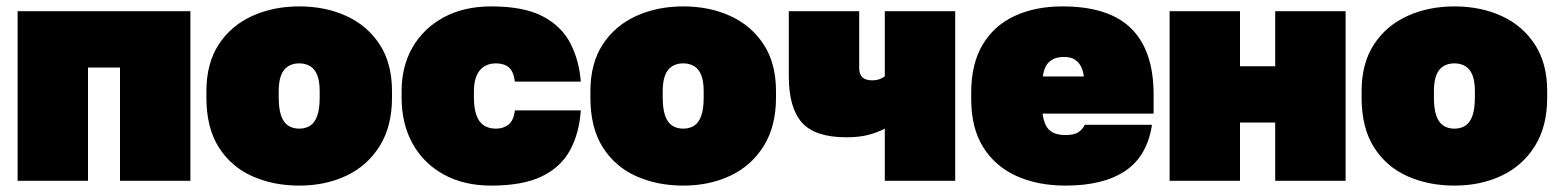

<svg xmlns="http://www.w3.org/2000/svg" viewBox="-20 -565 4870 600"><path d="M35 0V-530H575V0H355V-354H255V0Z M915 15Q834 15 768 -14.5Q702 -44 663.5 -105Q625 -166 625 -260V-280Q625 -367 663.5 -426Q702 -485 768 -515Q834 -545 915 -545Q997 -545 1062.5 -515Q1128 -485 1166.5 -426Q1205 -367 1205 -280V-260Q1205 -170 1166.5 -108.5Q1128 -47 1062.5 -16Q997 15 915 15ZM915 -163Q935 -163 949.5 -172.5Q964 -182 971.5 -203.5Q979 -225 979 -260V-280Q979 -311 971.5 -330Q964 -349 949.5 -358Q935 -367 915 -367Q895 -367 880.5 -358Q866 -349 858.5 -330Q851 -311 851 -280V-260Q851 -225 858.5 -203.5Q866 -182 880.5 -172.5Q895 -163 915 -163Z M1515 15Q1430 15 1367 -19.5Q1304 -54 1269.5 -116Q1235 -178 1235 -260V-280Q1235 -358 1269.5 -417.5Q1304 -477 1367 -511Q1430 -545 1515 -545Q1617 -545 1676 -514Q1735 -483 1762.5 -429.5Q1790 -376 1795 -310H1589Q1585 -342 1570 -354.5Q1555 -367 1530 -367Q1508 -367 1492.5 -357Q1477 -347 1469 -327.5Q1461 -308 1461 -280V-260Q1461 -228 1468.5 -206Q1476 -184 1491.5 -173.5Q1507 -163 1530 -163Q1553 -163 1569 -175.5Q1585 -188 1589 -220H1795Q1790 -147 1760.5 -94Q1731 -41 1671.5 -13Q1612 15 1515 15Z M2115 15Q2034 15 1968 -14.5Q1902 -44 1863.5 -105Q1825 -166 1825 -260V-280Q1825 -367 1863.5 -426Q1902 -485 1968 -515Q2034 -545 2115 -545Q2197 -545 2262.5 -515Q2328 -485 2366.5 -426Q2405 -367 2405 -280V-260Q2405 -170 2366.5 -108.5Q2328 -47 2262.5 -16Q2197 15 2115 15ZM2115 -163Q2135 -163 2149.5 -172.5Q2164 -182 2171.5 -203.5Q2179 -225 2179 -260V-280Q2179 -311 2171.5 -330Q2164 -349 2149.5 -358Q2135 -367 2115 -367Q2095 -367 2080.5 -358Q2066 -349 2058.5 -330Q2051 -311 2051 -280V-260Q2051 -225 2058.5 -203.5Q2066 -182 2080.5 -172.5Q2095 -163 2115 -163Z M2745 0V-163Q2722 -151 2693.5 -143.5Q2665 -136 2625 -136Q2527 -136 2486 -182Q2445 -228 2445 -327V-530H2665V-352Q2665 -333 2675 -323.5Q2685 -314 2705 -314Q2719 -314 2729.5 -318Q2740 -322 2745 -327V-530H2965V0Z M3310 15Q3223 15 3156.5 -15Q3090 -45 3052.5 -105Q3015 -165 3015 -255V-275Q3015 -365 3050.5 -425Q3086 -485 3150.5 -515Q3215 -545 3300 -545Q3446 -545 3515.5 -475.5Q3585 -406 3585 -270V-210H3238Q3241 -188 3248.5 -173Q3256 -158 3271 -150.5Q3286 -143 3310 -143Q3338 -143 3351 -152.5Q3364 -162 3370 -175H3580Q3565 -77 3496.5 -31Q3428 15 3310 15ZM3305 -387Q3283 -387 3269 -379Q3255 -371 3248 -357.5Q3241 -344 3239 -326H3367Q3365 -344 3358 -357.5Q3351 -371 3338.5 -379Q3326 -387 3305 -387Z M3635 0V-530H3855V-358H3965V-530H4185V0H3965V-182H3855V0Z M4525 15Q4444 15 4378 -14.5Q4312 -44 4273.5 -105Q4235 -166 4235 -260V-280Q4235 -367 4273.5 -426Q4312 -485 4378 -515Q4444 -545 4525 -545Q4607 -545 4672.5 -515Q4738 -485 4776.5 -426Q4815 -367 4815 -280V-260Q4815 -170 4776.5 -108.5Q4738 -47 4672.5 -16Q4607 15 4525 15ZM4525 -163Q4545 -163 4559.5 -172.5Q4574 -182 4581.5 -203.5Q4589 -225 4589 -260V-280Q4589 -311 4581.5 -330Q4574 -349 4559.5 -358Q4545 -367 4525 -367Q4505 -367 4490.5 -358Q4476 -349 4468.5 -330Q4461 -311 4461 -280V-260Q4461 -225 4468.5 -203.5Q4476 -182 4490.5 -172.5Q4505 -163 4525 -163Z"/></svg>

Font: Golos Text Black
Style: Regular
Weight: 900
Designer: A.Korolkova, Vitaly Kuzmin
Foundry: ParaType Ltd
Version: Version 2.004